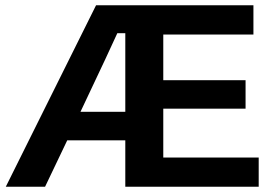

<svg xmlns="http://www.w3.org/2000/svg" viewBox="-20 -708 1040 728"><path d="M960.9 0H455.1V-175.8H234.9L150.9 0H2L344.2 -688H940.9V-577.1H599.1V-403.8H911.1V-295.9H599.1V-110.8H960.9ZM455.1 -284.2V-582H424.8Q404.3 -535.6 285.2 -284.2Z"/></svg>

Font: Libra Sans Modern
Style: Bold
Weight: 700
Foundry: Stefan Peev, Context Ltd
Version: Version 1.000